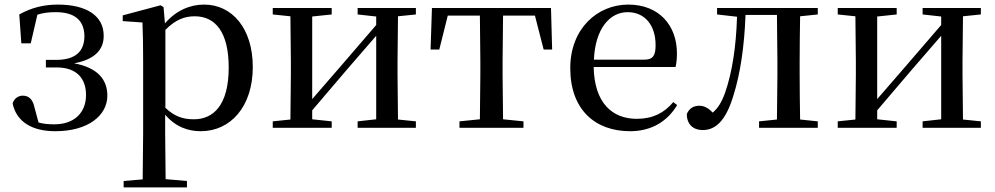

<svg xmlns="http://www.w3.org/2000/svg" viewBox="-20 -557 4338 837"><path d="M221 15C366 15 448 -55 448 -140C448 -210 406 -262 303 -281C397 -298 433 -344 432 -402C432 -486 360 -537 232 -537C170 -537 116 -523 64 -494L73 -368H114L143 -493C168 -501 193 -504 223 -504C305 -504 347 -469 348 -400C348 -333 309 -296 225 -296H180V-263H227C318 -263 355 -211 355 -143C355 -64 302 -15 217 -15C191 -15 169 -17 148 -23L130 -90C122 -127 103 -140 79 -140C61 -140 42 -129 35 -106C52 -25 121 15 221 15Z M855 15C985 15 1082 -92 1082 -265C1082 -433 992 -537 870 -537C809 -537 748 -512 699 -455L693 -526L680 -534L515 -490V-465L601 -459C603 -410 604 -361 604 -293V23L602 225L519 232V260H795V232L702 224L700 23V-57C746 -3 801 15 855 15ZM701 -427C748 -474 788 -486 829 -486C918 -486 977 -418 977 -263C977 -98 910 -37 825 -37C778 -37 741 -49 701 -87Z M1539 -494 1620 -485V-448L1465 -268L1341 -125V-485L1426 -494V-522H1169V-494L1246 -486L1248 -292V-230L1246 -36L1169 -28V0H1426V-28L1341 -37V-76L1491 -252L1620 -401V-37L1539 -28V0H1793V-28L1715 -36L1713 -230V-292L1715 -486L1793 -494V-522H1539Z M2071 0H2262V-28L2173 -37L2171 -230V-292L2173 -489H2312L2350 -341H2387L2382 -522H1863L1857 -341H1895L1932 -489H2072L2074 -292V-230L2072 -37L1983 -28V0Z M2727 15C2819 15 2889 -27 2932 -99L2915 -112C2876 -65 2826 -39 2756 -39C2649 -39 2571 -108 2568 -265H2925C2929 -281 2931 -301 2931 -325C2931 -445 2854 -537 2719 -537C2584 -537 2466 -432 2466 -260C2466 -78 2575 15 2727 15ZM2569 -297C2575 -432 2638 -504 2716 -504C2792 -504 2838 -446 2838 -360C2838 -316 2827 -297 2790 -297Z M3366 0H3545V-28L3468 -36C3467 -92 3466 -175 3466 -230V-292C3466 -346 3467 -430 3468 -486L3545 -494V-522H3106V-494L3193 -484C3189 -354 3172 -242 3141 -153C3126 -111 3110 -86 3087 -66C3068 -86 3050 -96 3029 -96C3003 -96 2985 -85 2974 -60C2974 -15 3002 10 3043 10C3098 10 3144 -28 3178 -143C3207 -235 3225 -355 3230 -492H3367L3369 -292V-230L3367 -36L3289 -28V0Z M4002 -494 4083 -485V-448L3928 -268L3804 -125V-485L3889 -494V-522H3632V-494L3709 -486L3711 -292V-230L3709 -36L3632 -28V0H3889V-28L3804 -37V-76L3954 -252L4083 -401V-37L4002 -28V0H4256V-28L4178 -36L4176 -230V-292L4178 -486L4256 -494V-522H4002Z"/></svg>

Font: Noto Serif TC Medium
Style: Regular
Weight: 500
Designer: Ryoko NISHIZUKA 西塚涼子 (kana & ideographs); Frank Grießhammer (Latin, Greek & Cyrillic); Wenlong ZHANG 张文龙 (bopomofo); San
Foundry: Adobe
Version: Version 2.001;hotconv 1.1.0;makeotfexe 2.6.0